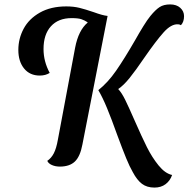

<svg xmlns="http://www.w3.org/2000/svg" viewBox="-20 -732 853 869"><path d="M813 -659Q813 -633 799 -618Q792 -622 786 -622Q755 -624 720.5 -585.5Q686 -547 632 -469Q594 -413 566.5 -379Q539 -345 515 -329Q531 -312 546.5 -280.5Q562 -249 590 -185Q622 -112 645 -66Q668 -20 697.5 16.5Q727 53 759 60Q750 86 729.5 101.5Q709 117 679 117Q645 117 622.5 100Q600 83 581 47Q567 23 551 -16Q535 -55 511 -120Q485 -193 464.5 -242.5Q444 -292 425 -324Q468 -358 505.5 -412Q543 -466 592 -551Q610 -583 628.5 -613Q647 -643 661 -660Q684 -688 702.5 -700Q721 -712 750 -712Q779 -712 796 -696.5Q813 -681 813 -659ZM467 -660 353 -78Q343 -24 319 -1Q295 22 251 22Q231 22 215 15Q199 8 194 -4Q212 -16 223.5 -38Q235 -60 242 -100L320 -516Q335 -595 377 -630L375 -632Q363 -640 348.5 -645Q334 -650 304 -650Q244 -650 210.5 -613Q177 -576 177 -510Q177 -454 205 -402Q186 -390 160 -390Q115 -390 89 -422Q63 -454 63 -506Q63 -557 87 -602Q111 -647 160.5 -675Q210 -703 280 -703Q313 -703 339.5 -696.5Q366 -690 404 -677Q445 -662 466 -660Z"/></svg>

Font: Sansita SW
Style: Italic
Weight: 400
Italic angle: -11°
Designer: Pablo Cosgaya
Foundry: Omnibus-Type
Version: Version 1.000